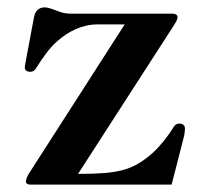

<svg xmlns="http://www.w3.org/2000/svg" viewBox="-20 -499 559 519"><path d="M47 -317C47 -311 51 -305 61 -305C71 -305 75 -310 79 -317C93 -339 113 -369 134 -387C163 -413 201 -433 243 -433H317L57 -28C54 -23 50 -14 50 -8C50 -5 52 0 63 0H444L478 -133C479 -139 480 -148 480 -152C480 -161 472 -165 466 -165C455 -165 451 -159 447 -152C430 -125 405 -95 385 -79C335 -38 298 -29 191 -29L451 -432C456 -440 460 -447 460 -453C460 -457 456 -462 447 -462H174C163 -462 151 -463 136 -469C123 -474 111 -479 100 -479C86 -479 75 -470 72 -453L50 -336C49 -329 47 -319 47 -317Z"/></svg>

Font: Monomakh Unicode
Style: Regular
Weight: 400
Version: Version 1.2